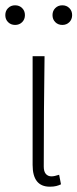

<svg xmlns="http://www.w3.org/2000/svg" viewBox="-31 -692 292 724"><path d="M157 12Q92 12 92 -70V-480H137Q134 -270 134 -64Q134 -45 142 -36Q150 -27 163 -27Q174 -27 192 -33L199 3Q191 7 181 9.5Q171 12 157 12ZM26 -598Q10 -598 -0.5 -608.5Q-11 -619 -11 -635Q-11 -651 -0.5 -661.5Q10 -672 26 -672Q42 -672 52.5 -661.5Q63 -651 63 -635Q63 -619 52.5 -608.5Q42 -598 26 -598ZM204 -598Q188 -598 177.5 -608.5Q167 -619 167 -635Q167 -651 177.5 -661.5Q188 -672 204 -672Q220 -672 230.5 -661.5Q241 -651 241 -635Q241 -619 230.5 -608.5Q220 -598 204 -598Z"/></svg>

Font: Giro Light
Style: Regular
Weight: 300
Designer: Paul D. Hunt
Foundry: Adobe Systems Incorporated
Version: Version 1.000;PS 1.0;hotconv 1.0.88;makeotf.lib2.5.647800